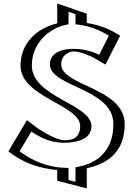

<svg xmlns="http://www.w3.org/2000/svg" viewBox="-20 -965 763 1104"><path d="M466 -240C466 -352.8 123 -399 123 -588C123 -720 222 -810 334 -834V-932L454 -890V-836C570 -820 648 -762 648 -762L572 -612C572 -612 490 -669 405 -669C341 -669 307 -640 307 -595C307 -479.6 672 -467 672 -251C672 -93 575 -18 454 6V109L334 78V14C157 5 51 -94 51 -94L145 -252C145 -252 255 -159 347 -159C388 -159 466 -163 466 -240ZM481 -240C481 -375.3 138 -414.4 138 -588C138 -711.6 230.4 -796.5 337.1 -819.3L349 -821.9V-910.9L439 -879.4V-822.9L452 -821.1C539.1 -809.1 604.9 -772.1 628.6 -757L566.1 -633.5C537.7 -650.3 473.9 -684 405 -684C336.6 -684 292 -650.4 292 -595C292 -455.5 657 -451.9 657 -251C657 -101 567.4 -31.8 451.1 -8.7L439 -6.3V89.6L349 66.4V-0.3L334.8 -1C193.6 -8.2 98.6 -74.8 70.4 -97.3L149.1 -229.6C182.7 -204.1 267.3 -144 347 -144C385.5 -144 481 -147.3 481 -240ZM481 -240C481 -147.3 385.5 -144 347 -144C267.3 -144 182.7 -204.1 149.1 -229.6L70.4 -97.3C98.6 -74.8 193.6 -8.2 334.8 -1L349 -0.3V66.4L439 89.6V-6.3L451.1 -8.7C567.4 -31.8 657 -101 657 -251C657 -451.9 292 -455.5 292 -595C292 -650.4 336.6 -684 405 -684C473.9 -684 537.7 -650.3 566.1 -633.5L628.6 -757C604.9 -772.1 539.1 -809.1 452 -821.1L439 -822.9V-879.4L349 -910.9V-821.9L337.1 -819.3C230.4 -796.5 138 -711.6 138 -588C138 -414.4 481 -375.3 481 -240ZM672 -251C672 -468.8 307 -477.8 307 -595C307 -639.8 341.1 -669 405 -669C469.2 -669 530.9 -636.9 558.4 -620.6L572.2 -612.4L648.2 -762.3L636.7 -769.6C611.8 -785.5 544.2 -823.6 454 -836V-890L334 -932V-834C222 -810 123 -720 123 -588C123 -397.2 466 -354.6 466 -240C466 -163 388 -159 347 -159C274.1 -159 191.5 -216.3 158.2 -241.5L144.8 -251.7L50.8 -93.7L61 -85.5C90.6 -62 188.4 6.6 334 14V78L454 109V6C572.4 -17.5 672 -92 672 -251ZM506 -240C506 -366.6 163 -406.8 163 -588C163 -718.6 265.8 -802.1 353.8 -821L374 -825.3V-897.5L414 -883.5V-825.5L440.2 -821.9C517.8 -811.2 585.6 -773 606 -759.5L550.7 -650.3C517.4 -665.4 470 -684 405 -684C299.1 -684 267 -638.9 267 -595C267 -463.5 632 -459.3 632 -251C632 -93.9 533 -26.6 435.3 -7.3L414 -3V80.5L374 70.1V0.9L339.4 -0.9C214.9 -7.2 117 -75.3 92.9 -95.5L160.1 -208.4C198.6 -183.6 260.1 -144 347 -144C408.6 -144 506 -157.9 506 -240ZM441 -240C441 -152.5 364.7 -159 347 -159C307.2 -159 222.3 -207.9 185 -236.2L134.8 -274.4L28.4 -95.5C60.8 -69.7 146 -1.8 309 12.5V74.3L479 118.2V2.6C613.3 -26.8 697 -103.5 697 -251C697 -461.3 332 -469.9 332 -595C332 -651.4 379.2 -669 405 -669C443 -669 502.4 -643.2 532.2 -625.5L586.4 -593.3L670.7 -759.7C640 -779.2 581.7 -816.3 479 -833.2V-885.9L309 -945.4V-830.5C183.1 -800.2 98 -710.5 98 -588C98 -405 441 -363 441 -240Z"/></svg>

Font: Hussar Outliner
Style: Regular
Weight: 700
Foundry: Cannot Into Space Fonts
Version: Version 0.92